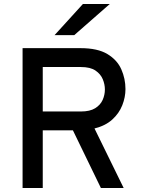

<svg xmlns="http://www.w3.org/2000/svg" viewBox="-20 -941 713 961"><path d="M93 0V-700H383Q468.5 -700 517.5 -670.5Q566.5 -641 587.2 -594Q608 -547 608 -495Q608 -454.5 592 -414Q576 -373.5 541.8 -342.5Q507.5 -311.5 453 -298L599 0H485L345 -288.5H194V0ZM194 -383H385Q430 -383 456.2 -399.2Q482.5 -415.5 493.8 -440.8Q505 -466 505 -493.5Q505 -518.5 494.5 -544.2Q484 -570 458 -587.8Q432 -605.5 385 -605.5H194ZM253 -765 395 -921H529.5L351.5 -765Z"/></svg>

Font: Overpass Medium
Style: Regular
Weight: 500
Designer: Delve Withrington, Dave Bailey, Thomas Jockin
Foundry: Delve Fonts LLC
Version: Version 4.000